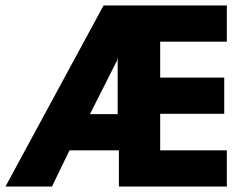

<svg xmlns="http://www.w3.org/2000/svg" viewBox="-20 -680 891 700"><path d="M807 0H413.5V-132H233.5L169.5 0H0L357.5 -660H807V-528H564V-397H797.5V-265H564V-132H807ZM409 -264V-472L407 -460L308 -264Z"/></svg>

Font: Lucymar Sans
Style: Bold
Weight: 700
Foundry: The League of Moveable Type (original font) / Main changes by Cristiano Sobral with portions from Mirco Monsees
Version: Version 2.001;August 30, 2020;FontCreator 13.0.0.2681 64-bit